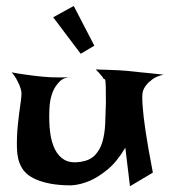

<svg xmlns="http://www.w3.org/2000/svg" viewBox="-20 -693 571 647"><path d="M19.5 -449.2Q44.9 -444.3 64 -441.9Q83 -439.5 96.7 -437.5Q112.3 -435.5 124 -434.6Q135.7 -433.6 151.4 -432.6Q177.7 -431.6 225.6 -432.6Q197.3 -434.6 181.2 -418.5Q165 -402.3 157.2 -381.8Q147.5 -357.4 146.5 -325.2Q144.5 -282.2 148.9 -247.6Q153.3 -212.9 165.5 -189Q177.7 -165 198.2 -153.8Q218.8 -142.6 251 -147.5Q283.2 -152.3 300.3 -170.4Q317.4 -188.5 325.2 -215.3Q333 -242.2 334.5 -276.4Q335.9 -310.5 336.9 -347.7Q336.9 -384.8 336.4 -400.9Q335.9 -417 335 -421.9Q334 -426.8 332 -426.3Q330.1 -425.8 327.1 -430.7Q325.2 -434.6 321.3 -438.5Q318.4 -442.4 313.5 -447.8Q308.6 -453.1 302.7 -459Q328.1 -458 348.1 -457.5Q368.2 -457 381.8 -456.1Q397.5 -455.1 409.2 -454.1Q419.9 -453.1 437.5 -451.2Q452.1 -449.2 475.6 -447.3Q499 -445.3 531.2 -441.4Q508.8 -436.5 495.1 -426.8Q481.4 -417 473.6 -407.2Q464.8 -396.5 460.9 -383.8Q458 -367.2 460.9 -333Q462.9 -302.7 470.7 -250Q478.5 -197.3 495.1 -111.3L418 -65.4L402.3 -195.3Q374 -147.5 342.3 -121.6Q310.5 -95.7 283.2 -84Q251 -70.3 220.7 -68.4Q180.7 -68.4 151.9 -73.7Q123 -79.1 102.5 -87.9Q82 -96.7 69.8 -107.9Q57.6 -119.1 51.8 -130.9Q38.1 -155.3 37.1 -193.8Q36.1 -232.4 40 -271Q43.9 -309.6 48.8 -341.8Q53.7 -374 51.8 -385.7Q49.8 -394.5 45.9 -405.3Q42 -414.1 36.1 -425.3Q30.3 -436.5 19.5 -449.2ZM159.2 -634.8 228.5 -672.9 297.9 -539.1 252 -511.7Z"/></svg>

Font: Irish Grover
Style: Regular
Weight: 400
Designer: Squid
Foundry: Font Diner, Inc DBA Sideshow
Version: Version 1.000